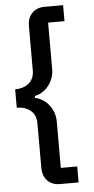

<svg xmlns="http://www.w3.org/2000/svg" viewBox="-60 -795 474 969"><g transform="rotate(-5 177.0 -311.0)"><path d="M204 138Q164 138 140.5 113.5Q117 89 117 48V-176Q117 -220 89.5 -242.5Q62 -265 20 -265V-358Q62 -358 89.5 -380.5Q117 -403 117 -446V-670Q117 -711 140.5 -735.5Q164 -760 204 -760H298V-679H215V-444Q215 -420 207.5 -399Q200 -378 186.5 -360.5Q173 -343 155 -331.5Q137 -320 116 -316V-306Q137 -302 155 -290.5Q173 -279 186.5 -261.5Q200 -244 207.5 -223Q215 -202 215 -178V57H298V138Z"/></g></svg>

Font: IBM Plex Sans Thai Medm
Style: Regular
Weight: 500
Designer: Mike Abbink, Paul van der Laan, Pieter van Rosmalen, Ben Mitchell, Mark Frömberg
Foundry: Bold Monday
Version: Version 1.2